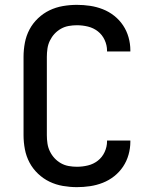

<svg xmlns="http://www.w3.org/2000/svg" viewBox="-20 -763 640 791"><path d="M297 8Q268 8 239 3Q210 -2 184 -14.5Q158 -27 136.5 -47.5Q115 -68 101.5 -93.5Q88 -119 82.5 -148Q77 -177 77 -206V-529Q77 -558 82.5 -587Q88 -616 101.5 -641.5Q115 -667 136.5 -687.5Q158 -708 184 -720.5Q210 -733 239 -738Q268 -743 297 -743Q324 -743 351 -739Q378 -735 403.5 -725Q429 -715 450.5 -698Q472 -681 487 -658.5Q502 -636 509.5 -609.5Q517 -583 517 -556V-551H421V-554Q421 -577 411 -598.5Q401 -620 383 -634Q365 -648 342.5 -653.5Q320 -659 297 -659Q280 -659 263 -656Q246 -653 231 -644.5Q216 -636 204.5 -623.5Q193 -611 185.5 -595.5Q178 -580 175.5 -563Q173 -546 173 -529V-206Q173 -189 175.5 -172Q178 -155 185.5 -139.5Q193 -124 204.5 -111.5Q216 -99 231 -90.5Q246 -82 263 -79Q280 -76 297 -76Q320 -76 342.5 -81.5Q365 -87 383 -101Q401 -115 411 -136.5Q421 -158 421 -181V-184H517V-179Q517 -152 509.5 -125.5Q502 -99 487 -76.5Q472 -54 450.5 -37Q429 -20 403.5 -10Q378 0 351 4Q324 8 297 8Z"/></svg>

Font: Iosevka Fixed Curly Md Ex
Style: Regular
Weight: 500
Width: 7
Monospace: yes
Designer: Belleve Invis
Foundry: Belleve Invis
Version: Version 30.1.2